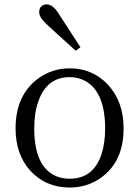

<svg xmlns="http://www.w3.org/2000/svg" viewBox="-20 -839 634 873"><path d="M345.7 -624 324.2 -608.4Q295.9 -633.8 242.2 -682.6Q209 -712.9 193.4 -727.5Q158.2 -759.8 158.2 -783.2Q158.2 -812.5 184.6 -818.4Q189.5 -819.3 193.4 -819.3Q221.7 -817.4 247.1 -776.4ZM296.9 -26.4Q406.2 -26.4 442.4 -140.6Q458 -190.4 458 -254.9Q458 -418 370.1 -469.7Q336.9 -488.3 296.9 -488.3Q192.4 -488.3 154.3 -377.9Q135.7 -326.2 135.7 -254.9Q135.7 -79.1 237.3 -37.1Q264.6 -26.4 296.9 -26.4ZM296.9 13.7Q187.5 13.7 117.2 -63.5Q50.8 -137.7 50.8 -254.9Q50.8 -404.3 151.4 -480.5Q215.8 -528.3 296.9 -528.3Q400.4 -528.3 470.7 -454.1Q542 -377 542 -254.9Q542 -104.5 439.5 -31.2Q377 13.7 296.9 13.7Z"/></svg>

Font: GenYoMin JP Regular
Style: Regular
Weight: 400
Version: Version 1.001;PS 1;hotconv 16.6.51;makeotf.lib2.5.65220 DEVE